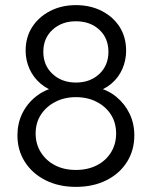

<svg xmlns="http://www.w3.org/2000/svg" viewBox="-20 -719 592 749"><path d="M276 10Q209 10 157.5 -16Q106 -42 77 -87.5Q48 -133 48 -191Q48 -237 66.5 -275.5Q85 -314 119 -341.5Q153 -369 198 -379L206 -358Q166 -369 138 -393Q110 -417 95 -450.5Q80 -484 80 -521Q80 -574 105.5 -613.5Q131 -653 175.5 -676Q220 -699 276 -699Q333 -699 377.5 -676Q422 -653 447 -613.5Q472 -574 472 -521Q472 -484 457.5 -450.5Q443 -417 415 -393Q387 -369 346 -358L354 -379Q400 -369 433.5 -341.5Q467 -314 485.5 -275.5Q504 -237 504 -191Q504 -133 475.5 -87.5Q447 -42 395.5 -16Q344 10 276 10ZM276 -56Q322 -56 357.5 -74Q393 -92 413 -124.5Q433 -157 433 -198Q433 -240 413 -271.5Q393 -303 357.5 -321.5Q322 -340 276 -340Q231 -340 195.5 -321.5Q160 -303 139.5 -271.5Q119 -240 119 -198Q119 -157 139.5 -124.5Q160 -92 195 -74Q230 -56 276 -56ZM276 -397Q332 -397 367.5 -430.5Q403 -464 403 -517Q403 -570 367.5 -603Q332 -636 276 -636Q221 -636 185 -603Q149 -570 149 -517Q149 -464 185 -430.5Q221 -397 276 -397Z"/></svg>

Font: Outfit-Light
Style: Regular
Weight: 300
Designer: Rodrigo Fuenzalida
Foundry: fragTYPE
Version: Version 1.000